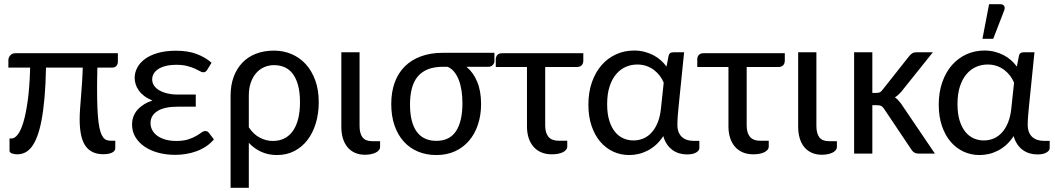

<svg xmlns="http://www.w3.org/2000/svg" viewBox="-20 -724 4975 905"><path d="M535.6 -473.1V-432.6Q535.6 -421.4 528.6 -413.3Q521.5 -405.3 507.8 -405.3H439Q438.5 -379.4 438 -356.9Q437.5 -334.5 437.5 -312Q437.5 -255.4 439.2 -214.8Q440.9 -174.3 444.6 -146.5Q448.2 -118.7 453.9 -101.8Q459.5 -85 466.8 -75.7Q474.1 -66.4 483.6 -63.5Q493.2 -60.5 504.9 -60.5H523.4V-25.9Q523.4 -11.7 507.6 -4.4Q491.7 2.9 466.8 2.9Q410.6 2.9 383.1 -35.9Q355.5 -74.7 355.5 -162.1Q355.5 -183.1 357.2 -207.8Q358.9 -232.4 361.3 -262Q363.8 -291.5 366.2 -326.9Q368.7 -362.3 370.1 -405.3H196.8Q195.3 -324.2 189.7 -262.2Q184.1 -200.2 175.3 -154.8Q166.5 -109.4 154.5 -78.9Q142.6 -48.3 127.9 -30Q113.3 -11.7 96.4 -4.2Q79.6 3.4 61 3.4Q55.2 3.4 48.8 2.4Q42.5 1.5 37.1 -0.5Q31.7 -2.4 28.3 -5.6Q24.9 -8.8 24.9 -13.2V-71.3H34.7Q48.8 -71.3 63.2 -89.1Q77.6 -106.9 89.8 -146.7Q102.1 -186.5 110.8 -250.2Q119.6 -314 122.1 -405.3H19.5V-441.4Q19.5 -452.1 28.1 -462.6Q36.6 -473.1 52.7 -473.1Z M957 -395.5Q952.1 -387.7 948 -385.5Q943.8 -383.3 937.5 -383.3Q931.2 -383.3 922.1 -388.7Q913.1 -394 898.4 -400.6Q883.8 -407.2 862.8 -412.8Q841.8 -418.5 811.5 -418.5Q782.7 -418.5 761.2 -413.1Q739.7 -407.7 725.6 -398.2Q711.4 -388.7 704.3 -376.2Q697.3 -363.8 697.3 -349.6Q697.3 -334 705.8 -321Q714.4 -308.1 730.2 -298.6Q746.1 -289.1 768.6 -283.7Q791 -278.3 819.3 -278.3H902.8V-221.2H819.3Q753.9 -221.2 721.7 -200.2Q689.5 -179.2 689.5 -144Q689.5 -125.5 698 -110.1Q706.5 -94.7 722.2 -83.5Q737.8 -72.3 760.3 -65.9Q782.7 -59.6 810.5 -59.6Q844.2 -59.6 866.7 -66.9Q889.2 -74.2 904.3 -83Q919.4 -91.8 929.2 -99.1Q939 -106.4 947.8 -106.4Q953.1 -106.4 957.3 -104.2Q961.4 -102.1 964.4 -98.1L988.3 -66.9Q972.2 -47.9 951.2 -33.9Q930.2 -20 906.2 -11.2Q882.3 -2.4 856.7 1.7Q831.1 5.9 805.7 5.9Q763.7 5.9 726.8 -3.9Q689.9 -13.7 662.4 -32.2Q634.8 -50.8 618.7 -77.1Q602.5 -103.5 602.5 -136.7Q602.5 -177.7 628.4 -206.8Q654.3 -235.8 698.7 -250.5Q675.8 -259.3 659.9 -271.5Q644 -283.7 634 -297.9Q624 -312 619.4 -327.1Q614.7 -342.3 614.7 -356.9Q614.7 -381.8 627 -405Q639.2 -428.2 663.3 -446Q687.5 -463.9 724.1 -474.4Q760.7 -484.9 810.1 -484.9Q866.7 -484.9 907.7 -469.2Q948.7 -453.6 977.1 -428.2Z M1066.9 -273.4Q1066.9 -321.8 1081.1 -360.8Q1095.2 -399.9 1121.6 -427.7Q1147.9 -455.6 1186 -470.5Q1224.1 -485.4 1272 -485.4Q1315.4 -485.4 1353.8 -469.2Q1392.1 -453.1 1420.7 -422.1Q1449.2 -391.1 1465.8 -345.9Q1482.4 -300.8 1482.4 -242.2Q1482.4 -189.5 1468.8 -143.8Q1455.1 -98.1 1429.7 -64.7Q1404.3 -31.2 1367.7 -12.2Q1331.1 6.8 1285.2 6.8Q1245.1 6.8 1211.7 -8.3Q1178.2 -23.4 1152.8 -50.8V161.1H1066.9ZM1152.8 -124Q1175.3 -90.3 1204.8 -75Q1234.4 -59.6 1265.6 -59.6Q1327.1 -59.6 1360.6 -106.9Q1394 -154.3 1394 -242.2Q1394 -288.6 1385 -321.8Q1376 -355 1359.9 -376.2Q1343.8 -397.5 1321.3 -407.2Q1298.8 -417 1272 -417Q1247.1 -417 1225.3 -407.5Q1203.6 -397.9 1187.5 -379.6Q1171.4 -361.3 1162.1 -334.5Q1152.8 -307.6 1152.8 -273.4Z M1588.9 -477.5H1674.8V-130.9Q1674.8 -95.2 1688.7 -76.9Q1702.6 -58.6 1733.9 -58.6H1771.5V-31.7Q1771.5 -22.9 1765.6 -15.9Q1759.8 -8.8 1750 -4.2Q1740.2 0.5 1727.5 2.9Q1714.8 5.4 1700.7 5.4Q1673.3 5.4 1652.3 -4.2Q1631.3 -13.7 1617.2 -31.2Q1603 -48.8 1595.9 -73Q1588.9 -97.2 1588.9 -126.5Z M2178.7 -409.2Q2210.9 -382.8 2229.2 -338.9Q2247.6 -294.9 2247.6 -233.9Q2247.6 -181.2 2232.9 -137Q2218.3 -92.8 2190.9 -60.8Q2163.6 -28.8 2124.8 -11Q2085.9 6.8 2037.1 6.8Q1989.3 6.8 1950.2 -9.5Q1911.1 -25.9 1883.1 -56.9Q1855 -87.9 1839.6 -132.6Q1824.2 -177.2 1824.2 -233.9Q1824.2 -290 1840.3 -334.7Q1856.4 -379.4 1887.7 -410.6Q1918.9 -441.9 1964.4 -458.5Q2009.8 -475.1 2067.9 -475.1H2310.5V-435.1Q2310.5 -426.8 2303 -418Q2295.4 -409.2 2282.2 -409.2ZM2159.7 -237.8Q2159.7 -268.6 2155.5 -296.4Q2151.4 -324.2 2142.6 -346.9Q2133.8 -369.6 2120.6 -385.7Q2107.4 -401.9 2089.4 -409.2H2067.9Q2026.4 -409.2 1997.1 -397.5Q1967.8 -385.7 1949 -363.3Q1930.2 -340.8 1921.4 -307.6Q1912.6 -274.4 1912.6 -231.9Q1912.6 -147 1944.1 -103.5Q1975.6 -60.1 2036.6 -60.1Q2099.1 -60.1 2129.4 -105.7Q2159.7 -151.4 2159.7 -237.8Z M2316.9 -445.3Q2316.9 -456.5 2324.2 -464.8Q2331.5 -473.1 2346.2 -473.1H2729.5V-439Q2729.5 -424.3 2721.7 -416.3Q2713.9 -408.2 2699.2 -408.2H2549.8V-132.8Q2549.8 -97.7 2565.2 -79.1Q2580.6 -60.5 2614.7 -60.5H2653.8V-33.7Q2653.8 -24.9 2647.9 -17.8Q2642.1 -10.7 2632.3 -6.1Q2622.6 -1.5 2609.4 1Q2596.2 3.4 2581.5 3.4Q2552.7 3.4 2530.8 -6.1Q2508.8 -15.6 2493.9 -33.2Q2479 -50.8 2471.4 -75Q2463.9 -99.1 2463.9 -128.4V-408.2H2316.9Z M3218.3 3.9Q3199.2 3.9 3181.9 -1.2Q3164.6 -6.3 3149.9 -16.8Q3135.3 -27.3 3124 -43.7Q3112.8 -60.1 3106.4 -82.5Q3091.3 -59.1 3072.5 -42Q3053.7 -24.9 3032.7 -14.2Q3011.7 -3.4 2989.7 1.7Q2967.8 6.8 2945.8 6.8Q2905.3 6.8 2870.1 -9.5Q2835 -25.9 2809.1 -56.4Q2783.2 -86.9 2768.3 -130.9Q2753.4 -174.8 2753.4 -230.5Q2753.4 -289.1 2770 -336.4Q2786.6 -383.8 2815.7 -417Q2844.7 -450.2 2884 -468Q2923.3 -485.8 2968.8 -485.8Q2994.6 -485.8 3017.3 -480Q3040 -474.1 3059.3 -464.1Q3078.6 -454.1 3094.2 -440.2Q3109.9 -426.3 3121.6 -410.2L3131.3 -460Q3134.3 -477.5 3153.3 -477.5H3204.6L3178.7 -222.7Q3176.3 -199.2 3174.6 -177Q3172.9 -154.8 3172.9 -136.2Q3172.9 -115.7 3178.7 -101.3Q3184.6 -86.9 3194.8 -77.9Q3205.1 -68.8 3218.8 -64.5Q3232.4 -60.1 3248 -60.1H3276.4V-25.4Q3276.4 -14.2 3261.2 -5.1Q3246.1 3.9 3218.3 3.9ZM2965.8 -62Q2990.2 -62 3012 -71Q3033.7 -80.1 3051 -98.9Q3068.4 -117.7 3080.1 -146.5Q3091.8 -175.3 3095.7 -214.8L3108.4 -334.5Q3101.6 -351.1 3090.1 -366.5Q3078.6 -381.8 3063 -393.8Q3047.4 -405.8 3027.6 -412.8Q3007.8 -419.9 2983.9 -419.9Q2955.1 -419.9 2929.4 -408.7Q2903.8 -397.5 2884.3 -374.5Q2864.7 -351.6 2853.3 -316.4Q2841.8 -281.2 2841.8 -232.9Q2841.8 -188 2851.8 -155.8Q2861.8 -123.5 2878.9 -102.5Q2896 -81.5 2918.5 -71.8Q2940.9 -62 2965.8 -62Z M3266.6 -445.3Q3266.6 -456.5 3273.9 -464.8Q3281.2 -473.1 3295.9 -473.1H3679.2V-439Q3679.2 -424.3 3671.4 -416.3Q3663.6 -408.2 3648.9 -408.2H3499.5V-132.8Q3499.5 -97.7 3514.9 -79.1Q3530.3 -60.5 3564.5 -60.5H3603.5V-33.7Q3603.5 -24.9 3597.7 -17.8Q3591.8 -10.7 3582 -6.1Q3572.3 -1.5 3559.1 1Q3545.9 3.4 3531.2 3.4Q3502.4 3.4 3480.5 -6.1Q3458.5 -15.6 3443.6 -33.2Q3428.7 -50.8 3421.1 -75Q3413.6 -99.1 3413.6 -128.4V-408.2H3266.6Z M3742.2 -477.5H3828.1V-130.9Q3828.1 -95.2 3842 -76.9Q3856 -58.6 3887.2 -58.6H3924.8V-31.7Q3924.8 -22.9 3918.9 -15.9Q3913.1 -8.8 3903.3 -4.2Q3893.6 0.5 3880.9 2.9Q3868.2 5.4 3854 5.4Q3826.7 5.4 3805.7 -4.2Q3784.7 -13.7 3770.5 -31.2Q3756.3 -48.8 3749.3 -73Q3742.2 -97.2 3742.2 -126.5Z M4005.9 0ZM4091.8 -477.5V-286.1H4111.3Q4120.6 -286.1 4126.5 -288.6Q4132.3 -291 4138.7 -299.3L4266.6 -460.9Q4273.4 -468.8 4280.5 -473.1Q4287.6 -477.5 4299.3 -477.5H4377L4226.6 -289.6Q4219.7 -282.2 4212.9 -276.1Q4206.1 -270 4198.2 -265.1Q4206.5 -259.8 4213.1 -252.2Q4219.7 -244.6 4226.6 -236.3L4386.7 0H4310.1Q4299.8 0 4292 -3.7Q4284.2 -7.3 4277.8 -16.1L4146.5 -211.9Q4139.6 -221.7 4133.3 -224.9Q4127 -228 4114.3 -228H4091.8V0H4005.9V-477.5Z M4404.8 0ZM4869.6 3.9Q4850.6 3.9 4833.3 -1.2Q4815.9 -6.3 4801.3 -16.8Q4786.6 -27.3 4775.4 -43.7Q4764.2 -60.1 4757.8 -82.5Q4742.7 -59.1 4723.9 -42Q4705.1 -24.9 4684.1 -14.2Q4663.1 -3.4 4641.1 1.7Q4619.1 6.8 4597.2 6.8Q4556.6 6.8 4521.5 -9.5Q4486.3 -25.9 4460.4 -56.4Q4434.6 -86.9 4419.7 -130.9Q4404.8 -174.8 4404.8 -230.5Q4404.8 -289.1 4421.4 -336.4Q4438 -383.8 4467 -417Q4496.1 -450.2 4535.4 -468Q4574.7 -485.8 4620.1 -485.8Q4646 -485.8 4668.7 -480Q4691.4 -474.1 4710.7 -464.1Q4730 -454.1 4745.6 -440.2Q4761.2 -426.3 4772.9 -410.2L4782.7 -460Q4785.6 -477.5 4804.7 -477.5H4856L4830.1 -222.7Q4827.6 -199.2 4825.9 -177Q4824.2 -154.8 4824.2 -136.2Q4824.2 -115.7 4830.1 -101.3Q4835.9 -86.9 4846.2 -77.9Q4856.4 -68.8 4870.1 -64.5Q4883.8 -60.1 4899.4 -60.1H4927.7V-25.4Q4927.7 -14.2 4912.6 -5.1Q4897.5 3.9 4869.6 3.9ZM4617.2 -62Q4641.6 -62 4663.3 -71Q4685.1 -80.1 4702.4 -98.9Q4719.7 -117.7 4731.4 -146.5Q4743.2 -175.3 4747.1 -214.8L4759.8 -334.5Q4752.9 -351.1 4741.5 -366.5Q4730 -381.8 4714.4 -393.8Q4698.7 -405.8 4679 -412.8Q4659.2 -419.9 4635.3 -419.9Q4606.4 -419.9 4580.8 -408.7Q4555.2 -397.5 4535.6 -374.5Q4516.1 -351.6 4504.6 -316.4Q4493.2 -281.2 4493.2 -232.9Q4493.2 -188 4503.2 -155.8Q4513.2 -123.5 4530.3 -102.5Q4547.4 -81.5 4569.8 -71.8Q4592.3 -62 4617.2 -62ZM4610.8 -541 4642.1 -704.1H4695.3Q4708 -704.1 4713.1 -695.8Q4718.3 -687.5 4712.9 -673.8L4661.6 -541Z"/></svg>

Font: Carlito
Style: Regular
Weight: 400
Designer: Lukasz Dziedzic
Foundry: tyPoland Lukasz Dziedzic
Version: Version 1.104